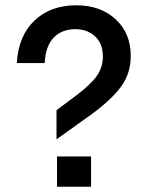

<svg xmlns="http://www.w3.org/2000/svg" viewBox="-20 -710 590 730"><path d="M196.8 0V-115.2H326.2V0ZM43.9 -470.2Q49.8 -573.2 110.8 -631.6Q171.9 -689.9 270 -689.9Q361.8 -689.9 419.4 -637Q477.1 -584 477.1 -497.1Q477.1 -432.6 442.1 -383.3Q407.2 -334 330.1 -276.9L194.8 -180.2V-291L270 -347.2Q325.7 -389.2 348.4 -421.9Q371.1 -454.6 371.1 -495.1Q371.1 -543.9 341.8 -571.5Q312.5 -599.1 266.1 -599.1Q215.8 -599.1 184.6 -567.4Q153.3 -535.6 149.9 -470.2Z"/></svg>

Font: TASA Orbiter Text Medium
Style: Regular
Weight: 500
Designer: Weizhong Zhang
Version: Version 1.000;Glyphs 3.1.2 (3151)